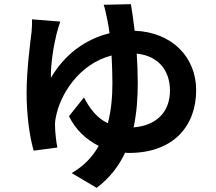

<svg xmlns="http://www.w3.org/2000/svg" viewBox="-20 -827 1040 924"><path d="M610 -807 479 -804C485 -788 491 -758 496 -734C500 -715 504 -692 507 -667C392 -639 290 -565 225 -452C223 -518 239 -611 252 -663C256 -680 263 -702 270 -723L134 -734C135 -719 134 -696 132 -675C125 -616 108 -488 108 -380C108 -281 121 -173 142 -102L256 -117C250 -145 245 -198 245 -215C244 -232 245 -246 249 -264C269 -371 359 -519 517 -560C519 -517 521 -472 521 -428C521 -365 516 -298 499 -234C448 -258 413 -302 384 -358L312 -268C343 -203 395 -155 455 -125C426 -73 384 -28 325 6L445 77C508 30 552 -28 582 -92L601 -91C815 -91 924 -221 924 -393C924 -551 809 -672 628 -679C622 -732 615 -776 610 -807ZM638 -569C750 -557 798 -480 798 -391C798 -291 736 -223 623 -214C638 -284 643 -356 643 -427C643 -475 641 -523 638 -569Z"/></svg>

Font: Noto Sans Mono CJK SC
Style: Bold
Weight: 700
Designer: Ryoko NISHIZUKA 西塚涼子 (kana, bopomofo & ideographs); Paul D. Hunt (Latin, Greek & Cyrillic); Sandoll Communications 산돌커뮤니
Foundry: Adobe
Version: Version 2.004;hotconv 1.0.118;makeotfexe 2.5.65603